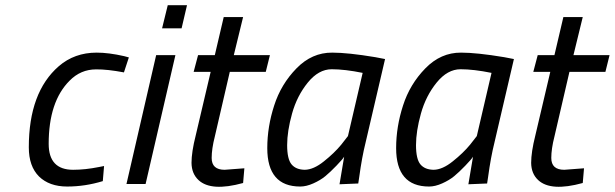

<svg xmlns="http://www.w3.org/2000/svg" viewBox="-20 -714 2385 745"><path d="M168.9 -155.8Q168.9 -55.2 263.7 -55.2Q310.5 -55.2 363.8 -65.9L383.8 -69.8L378.9 -11.2Q310.1 9.8 240.7 9.8Q171.4 9.8 131.3 -29.3Q91.8 -68.8 91.8 -142.1Q91.8 -356 208 -457Q269 -509.8 355 -509.8Q401.9 -509.8 461.9 -496.1L480 -491.2L460.9 -433.1Q396 -445.3 353 -444.8Q293 -444.8 250 -400.9Q168.9 -319.8 168.9 -155.8Z M608.9 -604 630.9 -693.8H705.6L684.6 -604ZM470.7 0 585.9 -500H660.6L544.9 0Z M801.3 -101.1Q801.3 -55.2 851.6 -55.2L928.2 -61L923.3 -3.9Q799.3 30.3 750.5 -15.1Q723.6 -40 723.1 -82Q723.1 -124 739.3 -188L797.4 -435.1H731.4L748.5 -500H813.5L848.1 -647.9H923.3L887.2 -500H1027.3L1011.2 -435.1H871.6L813.5 -184.1Q801.3 -136.2 801.3 -101.1Z M1162.6 -55.2Q1196.8 -55.7 1236.8 -87.9Q1277.3 -120.1 1304.2 -152.8L1330.1 -186L1387.2 -431.2Q1317.9 -445.3 1267.1 -445.3Q1216.3 -445.3 1174.3 -393.6Q1132.3 -341.8 1113.3 -273.4Q1094.2 -205.1 1094.2 -150.9Q1094.2 -96.7 1111.3 -76.2Q1128.4 -55.7 1162.6 -55.2ZM1145 9.8Q1017.1 9.8 1017.1 -139.2Q1017.1 -222.2 1043.9 -304.7Q1070.3 -387.2 1130.4 -448.7Q1190.4 -510.3 1269 -509.8Q1330.1 -509.8 1436 -492.2L1474.1 -484.9L1398.4 -160.2Q1384.3 -104 1374 -27.8L1370.1 -2L1297.4 1Q1311.5 -85 1315.4 -106Q1310.1 -96.7 1285.6 -71.3Q1261.2 -45.9 1242.2 -30.3Q1223.1 -14.6 1195.8 -2.4Q1168.5 9.8 1145 9.8Z M1662.6 -55.2Q1696.8 -55.7 1736.8 -87.9Q1777.3 -120.1 1804.2 -152.8L1830.1 -186L1887.2 -431.2Q1817.9 -445.3 1767.1 -445.3Q1716.3 -445.3 1674.3 -393.6Q1632.3 -341.8 1613.3 -273.4Q1594.2 -205.1 1594.2 -150.9Q1594.2 -96.7 1611.3 -76.2Q1628.4 -55.7 1662.6 -55.2ZM1645 9.8Q1517.1 9.8 1517.1 -139.2Q1517.1 -222.2 1543.9 -304.7Q1570.3 -387.2 1630.4 -448.7Q1690.4 -510.3 1769 -509.8Q1830.1 -509.8 1936 -492.2L1974.1 -484.9L1898.4 -160.2Q1884.3 -104 1874 -27.8L1870.1 -2L1797.4 1Q1811.5 -85 1815.4 -106Q1810.1 -96.7 1785.6 -71.3Q1761.2 -45.9 1742.2 -30.3Q1723.1 -14.6 1695.8 -2.4Q1668.5 9.8 1645 9.8Z M2119.1 -101.1Q2119.1 -55.2 2169.4 -55.2L2246.1 -61L2241.2 -3.9Q2117.2 30.3 2068.4 -15.1Q2041.5 -40 2041 -82Q2041 -124 2057.1 -188L2115.2 -435.1H2049.3L2066.4 -500H2131.3L2166 -647.9H2241.2L2205.1 -500H2345.2L2329.1 -435.1H2189.5L2131.3 -184.1Q2119.1 -136.2 2119.1 -101.1Z"/></svg>

Font: TitilliumWeb-Italic
Style: Italic
Weight: 400
Italic angle: -13°
Version: Version 1.001;PS 57.000;hotconv 1.0.70;makeotf.lib2.5.55311